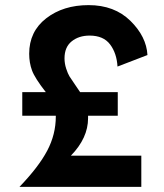

<svg xmlns="http://www.w3.org/2000/svg" viewBox="-20 -730 641 750"><path d="M439 -470Q436 -522 410 -556.5Q384 -591 330 -591Q288 -591 260 -568.5Q232 -546 232 -502Q232 -482 238.5 -462Q245 -442 251.5 -431.5Q258 -421 273 -399.5Q288 -378 293 -370H440V-278H324V-268Q324 -191 257 -122H532V0H56Q131 -78 164.5 -141.5Q198 -205 198 -275V-278H67V-370H159Q116 -425 105 -455Q94 -485 94 -520Q94 -607 160.5 -658.5Q227 -710 326 -710Q427 -710 489.5 -648.5Q552 -587 556 -515Z"/></svg>

Font: Renner*
Style: Semi
Weight: 600
Version: Version 003.000 ; ttfautohint (v0.97) -l 8 -r 50 -G 200 -x 1